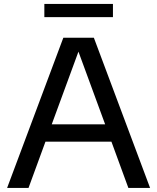

<svg xmlns="http://www.w3.org/2000/svg" viewBox="-20 -926 774 946"><path d="M15 0 292 -740H442.5L719.5 0H612.5L529 -228H204L120.5 0ZM235 -313.5H498L366.5 -671.5ZM198.5 -841.5V-906.5H536.5V-841.5Z"/></svg>

Font: Encode Sans Semi Expanded Medium
Style: Regular
Weight: 500
Width: 6
Designer: Multiple Designers
Foundry: Impallari Type
Version: Version 3.000; ttfautohint (v1.8.3) -l 8 -r 50 -G 200 -x 14 